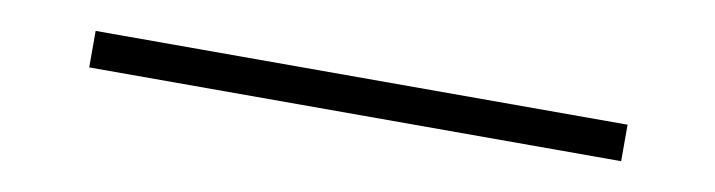

<svg xmlns="http://www.w3.org/2000/svg" viewBox="-21 -475 905 243"><g transform="rotate(10 432.0 -353.5)"><path d="M90.8 -377H774.4V-330.1H90.8Z"/></g></svg>

Font: Pretendard GOV ExtraLight
Style: Regular
Weight: 200
Designer: Base glyphs from Inter by Rasmus Andersson; Hangeul glyphs from Noto Sans CJK(Source Han Sans) by Jang Soo-young and Kan
Foundry: Kil Hyung-jin
Version: Version 1.309